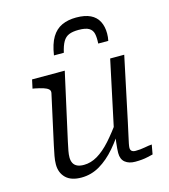

<svg xmlns="http://www.w3.org/2000/svg" viewBox="-116 -875 857 976"><g transform="rotate(-15 312.0 -386.5)"><path d="M375 -783Q332 -783 299.5 -768Q267 -753 246.5 -719Q226 -685 217 -626H269Q277 -662 289 -682.5Q301 -703 320.5 -711Q340 -719 371 -719Q408 -719 425.5 -708.5Q443 -698 447.5 -677.5Q452 -657 450 -626H503Q505 -636 506 -645Q507 -654 507 -664Q507 -701 493 -728Q479 -755 450 -769Q421 -783 375 -783ZM172 -185Q166 -157 162.5 -138.5Q159 -120 159 -105Q159 -87 165.5 -74.5Q172 -62 185.5 -55.5Q199 -49 221 -49Q257 -49 292 -69.5Q327 -90 363 -130Q399 -170 439 -227L452 -198Q414 -136 374 -89.5Q334 -43 289 -16.5Q244 10 192 10Q138 10 110.5 -17Q83 -44 83 -88Q83 -108 87.5 -132Q92 -156 98 -184L155 -444Q158 -457 149 -465Q140 -473 122.5 -478.5Q105 -484 80 -489L68 -491L78 -537H250ZM492 -201Q484 -163 478 -137Q472 -111 469 -95.5Q466 -80 466 -73Q466 -61 473 -55.5Q480 -50 493 -50Q518 -50 541 -54.5Q564 -59 580 -60L571 -10Q558 -7 543 -3.5Q528 0 511.5 1.5Q495 3 477 3Q444 3 424 -13Q404 -29 404 -62Q404 -70 405 -84.5Q406 -99 408.5 -119Q411 -139 415 -163L409 -161L489 -537H563Z"/></g></svg>

Font: Roboto Serif Light
Style: Italic
Weight: 300
Italic angle: -10°
Version: Version 1.007